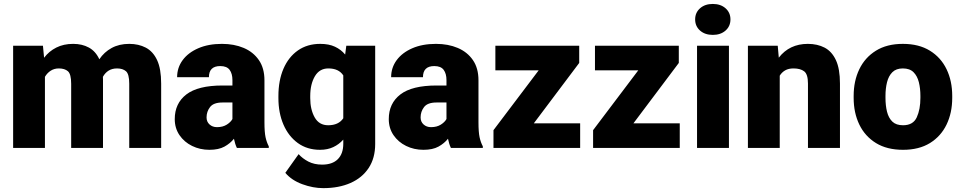

<svg xmlns="http://www.w3.org/2000/svg" viewBox="-20 -765 4971 993"><path d="M284.2 -411.1Q260.7 -411.1 242.4 -399.4Q224.1 -387.7 212.4 -367.7V0H47.9V-528.3H202.1L208 -466.3Q233.4 -500 271.2 -519Q309.1 -538.1 358.4 -538.1Q404.8 -538.1 439.7 -519Q474.6 -500 493.7 -458.5Q518.6 -495.6 557.4 -516.8Q596.2 -538.1 648.4 -538.1Q696.8 -538.1 734.1 -518.6Q771.5 -499 792.5 -454.1Q813.5 -409.2 813.5 -332.5V0H648.4V-332.5Q648.4 -381.8 631.6 -396.5Q614.7 -411.1 585.4 -411.1Q560.1 -411.1 541.7 -399.7Q523.4 -388.2 512.2 -367.7Q512.7 -360.4 512.7 -352.5V0H348.1V-331.5Q348.1 -381.8 331.3 -396.5Q314.5 -411.1 284.2 -411.1Z M1205.1 0Q1195.8 -19 1189.9 -47.4Q1170.9 -23.4 1140.9 -6.8Q1110.8 9.8 1063 9.8Q1014.2 9.8 973.4 -10.3Q932.6 -30.3 908.2 -66.2Q883.8 -102.1 883.8 -148.9Q883.8 -230.5 943.8 -276.6Q1003.9 -322.8 1131.3 -322.8H1182.1V-350.6Q1182.1 -383.8 1167.7 -403.6Q1153.3 -423.3 1119.1 -423.3Q1060.5 -423.3 1060.5 -365.7H896Q896 -415 924.6 -453.9Q953.1 -492.7 1005.4 -515.4Q1057.6 -538.1 1127.9 -538.1Q1190.9 -538.1 1240.5 -517.1Q1290 -496.1 1318.8 -454.3Q1347.7 -412.6 1347.7 -349.6V-133.3Q1347.7 -81.5 1353.5 -54.9Q1359.4 -28.3 1370.1 -8.3V0ZM1102.1 -107.4Q1132.3 -107.4 1152.8 -120.4Q1173.3 -133.3 1182.1 -149.4V-234.9H1130.4Q1084.5 -234.9 1066.4 -211.4Q1048.3 -188 1048.3 -157.7Q1048.3 -135.3 1063.7 -121.3Q1079.1 -107.4 1102.1 -107.4Z M1419.9 -257.8V-268.1Q1419.9 -348.6 1446 -409.4Q1472.2 -470.2 1520.8 -504.2Q1569.3 -538.1 1636.2 -538.1Q1681.2 -538.1 1712.4 -523.4Q1743.7 -508.8 1765.1 -482.9L1771 -528.3H1920.4V-20.5Q1920.4 52.7 1886.7 103.8Q1853 154.8 1792.7 181.4Q1732.4 208 1651.9 208Q1598.6 208 1543.5 187.7Q1488.3 167.5 1455.6 128.9L1524.4 32.2Q1544.4 54.7 1574.7 70.6Q1605 86.4 1646 86.4Q1699.2 86.4 1727.3 58.1Q1755.4 29.8 1755.4 -21.5V-43Q1733.4 -18.1 1703.6 -4.2Q1673.8 9.8 1635.3 9.8Q1568.8 9.8 1520.5 -25.1Q1472.2 -60.1 1446 -120.6Q1419.9 -181.2 1419.9 -257.8ZM1584.5 -268.1V-257.8Q1584.5 -198.7 1607.4 -158Q1630.4 -117.2 1677.2 -117.2Q1731 -117.2 1755.4 -153.3V-375Q1731.9 -411.1 1678.2 -411.1Q1632.3 -411.1 1608.4 -370.4Q1584.5 -329.6 1584.5 -268.1Z M2312 0Q2302.7 -19 2296.9 -47.4Q2277.8 -23.4 2247.8 -6.8Q2217.8 9.8 2169.9 9.8Q2121.1 9.8 2080.3 -10.3Q2039.6 -30.3 2015.1 -66.2Q1990.7 -102.1 1990.7 -148.9Q1990.7 -230.5 2050.8 -276.6Q2110.8 -322.8 2238.3 -322.8H2289.1V-350.6Q2289.1 -383.8 2274.7 -403.6Q2260.3 -423.3 2226.1 -423.3Q2167.5 -423.3 2167.5 -365.7H2002.9Q2002.9 -415 2031.5 -453.9Q2060.1 -492.7 2112.3 -515.4Q2164.6 -538.1 2234.9 -538.1Q2297.9 -538.1 2347.4 -517.1Q2397 -496.1 2425.8 -454.3Q2454.6 -412.6 2454.6 -349.6V-133.3Q2454.6 -81.5 2460.4 -54.9Q2466.3 -28.3 2477.1 -8.3V0ZM2209 -107.4Q2239.3 -107.4 2259.8 -120.4Q2280.3 -133.3 2289.1 -149.4V-234.9H2237.3Q2191.4 -234.9 2173.3 -211.4Q2155.3 -188 2155.3 -157.7Q2155.3 -135.3 2170.7 -121.3Q2186 -107.4 2209 -107.4Z M2980.5 -127V0H2532.2V-91.8L2766.1 -401.4H2542V-528.3H2975.6V-439.5L2740.7 -127Z M3495.6 -127V0H3047.4V-91.8L3281.2 -401.4H3057.1V-528.3H3490.7V-439.5L3255.9 -127Z M3575.2 -664.6Q3575.2 -699.7 3600.6 -722.2Q3626 -744.6 3666.5 -744.6Q3707 -744.6 3732.4 -722.2Q3757.8 -699.7 3757.8 -664.6Q3757.8 -629.4 3732.4 -606.9Q3707 -584.5 3666.5 -584.5Q3626 -584.5 3600.6 -606.9Q3575.2 -629.4 3575.2 -664.6ZM3750 -528.3V0H3585V-528.3Z M4084 -411.1Q4058.1 -411.1 4040.8 -401.1Q4023.4 -391.1 4012.7 -373.5V0H3848.1V-528.3H4002.4L4007.8 -466.8Q4063 -538.1 4158.2 -538.1Q4207.5 -538.1 4244.9 -518.6Q4282.2 -499 4303.2 -454.1Q4324.2 -409.2 4324.2 -332.5V0H4158.7V-333Q4158.7 -380.9 4139.2 -396Q4119.6 -411.1 4084 -411.1Z M4395 -258.8V-269Q4395 -346.2 4424.3 -407Q4453.6 -467.8 4510.3 -502.9Q4566.9 -538.1 4649.4 -538.1Q4732.4 -538.1 4789.3 -502.9Q4846.2 -467.8 4875.5 -407Q4904.8 -346.2 4904.8 -269V-258.8Q4904.8 -181.6 4875.5 -120.8Q4846.2 -60.1 4789.6 -25.1Q4732.9 9.8 4650.4 9.8Q4567.4 9.8 4510.5 -25.1Q4453.6 -60.1 4424.3 -120.8Q4395 -181.6 4395 -258.8ZM4559.6 -269V-258.8Q4559.6 -219.2 4567.6 -187Q4575.7 -154.8 4595.2 -136Q4614.7 -117.2 4650.4 -117.2Q4702.6 -117.2 4721.4 -158.2Q4740.2 -199.2 4740.2 -258.8V-269Q4740.2 -307.6 4732.2 -339.8Q4724.1 -372.1 4704.6 -391.6Q4685.1 -411.1 4649.4 -411.1Q4614.7 -411.1 4595.2 -391.6Q4575.7 -372.1 4567.6 -339.8Q4559.6 -307.6 4559.6 -269Z"/></svg>

Font: Vazirmatn RD UI FD Black
Style: Regular
Weight: 900
Designer: Saber Rastikerdar
Foundry: Saber Rastikerdar
Version: Version 33.003